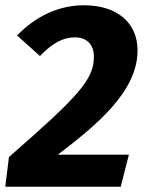

<svg xmlns="http://www.w3.org/2000/svg" viewBox="-24 -710 565 730"><path d="M499 -518C499 -624 421 -690 295 -690C197 -690 109 -646 41 -575L128 -497C175 -546 216 -568 260 -568C304 -568 333 -543 333 -494C333 -408 275 -344 10 -113L-4 0H435L466 -122H196C336 -229 499 -359 499 -518Z"/></svg>

Font: Fira Sans OT
Style: Bold Italic
Weight: 700
Italic angle: -8°
Designer: Carrois Corporate & Edenspiekermann
Foundry: Carrois Corporate GbR & Edenspiekermann AG
Version: Version 2.001